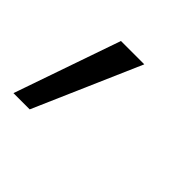

<svg xmlns="http://www.w3.org/2000/svg" viewBox="-94 -178 412 412"><g transform="rotate(45 112.0 28.0)"><path d="M-17.6 148.9 66.4 -93.3H137.2L31.7 148.9Z"/></g></svg>

Font: Inter 24pt Light
Style: Italic
Weight: 300
Italic angle: -9.3988°
Designer: Rasmus Andersson
Foundry: rsms
Version: Version 4.001;git-66647c0bb